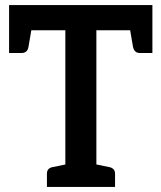

<svg xmlns="http://www.w3.org/2000/svg" viewBox="-20 -741 640 761"><path d="M239 0V-621H16V-721H584V-621H362V0ZM166 0V-52Q166 -64 172 -70.5Q178 -77 190 -79L254 -92L266 0ZM336 0 348 -92 412 -79Q423 -77 429.5 -70.5Q436 -64 436 -52V0ZM492 -644 584 -621V-531H534Q523 -531 516.5 -537Q510 -543 507 -556ZM108 -644 93 -556Q91 -543 84 -537Q77 -531 66 -531H16V-621Z"/></svg>

Font: Aleo SemiBold
Style: Regular
Weight: 600
Designer: Alessio Laiso
Foundry: Alessio Laiso
Version: Version 2.001;gftools[0.9.29]